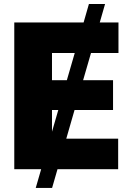

<svg xmlns="http://www.w3.org/2000/svg" viewBox="-20 -839 652 952"><path d="M157.2 92.8H238.3L265.1 0H565.9V-151.4H308.6L349.6 -293.5H540.5V-441.4H392.1L431.2 -576.2H567.4V-727.5H474.6L501 -819.3H420.9L394.5 -727.5H50.8V0H184.1ZM237.8 -186V-293.5H269ZM237.8 -441.4V-576.2H350.6L311.5 -441.4Z"/></svg>

Font: Raveo ExtraBold
Style: Regular
Weight: 800
Designer: Jakub Foglar, Rasmus Andersson (Inter)
Foundry: Jakubfoglar.com
Version: Version 1.100;Glyphs 3.2.3 (3260)